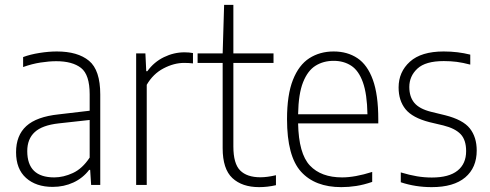

<svg xmlns="http://www.w3.org/2000/svg" viewBox="-20 -760 2014 789"><path d="M196.5 8Q128 8 87 -28.8Q46 -65.5 46 -134.5Q46 -203.5 88.2 -242Q130.5 -280.5 221 -290L348.5 -305V-372.5Q348.5 -453 313 -480.8Q277.5 -508.5 211 -508.5Q182 -508.5 146.5 -503Q111 -497.5 75 -484.5V-525.5Q104.5 -536.5 142.5 -542.5Q180.5 -548.5 213.5 -548.5Q299.5 -548.5 345.8 -510.2Q392 -472 392 -371.5V0H354.5L350.5 -62H346.5Q320.5 -28 281.5 -10Q242.5 8 196.5 8ZM92 -139Q92 -31 203 -31Q240.5 -31 279.5 -49Q318.5 -67 348.5 -112.5V-267L221.5 -253Q153.5 -245.5 122.8 -217.2Q92 -189 92 -139Z M539.5 0V-540.5H577.5L581 -467.5H585.5Q613 -505.5 653.8 -525.2Q694.5 -545 738 -545Q757 -545 773 -542V-499.5Q763.5 -500.5 755.2 -501Q747 -501.5 736.5 -501.5Q695 -501.5 652 -479Q609 -456.5 583 -411.5V0Z M1045 9Q975 9 935 -28.2Q895 -65.5 895 -151V-501.5H792V-540.5H895L901 -740H939V-540.5H1104V-501.5H939V-158Q939 -87.5 967 -59.5Q995 -31.5 1050 -31.5Q1078 -31.5 1114 -40V1Q1079 9 1045 9Z M1382.5 9Q1274.5 9 1217 -54.5Q1159.5 -118 1159.5 -270.5Q1159.5 -370.5 1183.8 -431.8Q1208 -493 1251.2 -520.8Q1294.5 -548.5 1351 -548.5Q1407.5 -548.5 1448.8 -521Q1490 -493.5 1512.2 -432.2Q1534.5 -371 1534.5 -270V-253H1205Q1207.5 -128.5 1253.5 -79.8Q1299.5 -31 1386 -31Q1438.5 -31 1509.5 -53.5V-12.5Q1474.5 -0.5 1443.8 4.2Q1413 9 1382.5 9ZM1351 -510Q1309 -510 1276.8 -490Q1244.5 -470 1225.5 -422.2Q1206.5 -374.5 1205 -290.5H1490Q1488.5 -374 1471.2 -422Q1454 -470 1423.2 -490Q1392.5 -510 1351 -510Z M1754 9Q1687 9 1627 -11V-51.5Q1663.5 -40.5 1693.8 -35.5Q1724 -30.5 1754.5 -30.5Q1825 -30.5 1860.2 -58.8Q1895.5 -87 1895.5 -139Q1895.5 -185 1872.8 -208.8Q1850 -232.5 1802 -244.5L1745 -258Q1675 -276 1646.5 -311.2Q1618 -346.5 1618 -400.5Q1618 -464.5 1664.5 -506.5Q1711 -548.5 1803 -548.5Q1833.5 -548.5 1860 -545.2Q1886.5 -542 1912.5 -535.5V-494.5Q1882 -502.5 1857 -505.8Q1832 -509 1803.5 -509Q1728.5 -509 1695.2 -478Q1662 -447 1662 -402.5Q1662 -362 1682.8 -337.2Q1703.5 -312.5 1751.5 -300.5L1809 -286.5Q1882.5 -268 1910.8 -232.2Q1939 -196.5 1939 -141.5Q1939 -71 1891.8 -31Q1844.5 9 1754 9Z"/></svg>

Font: Encode Sans Semi Condensed ExtraLight
Style: Regular
Weight: 200
Width: 4
Designer: Multiple Designers
Foundry: Impallari Type
Version: Version 3.000; ttfautohint (v1.8.3) -l 8 -r 50 -G 200 -x 14 